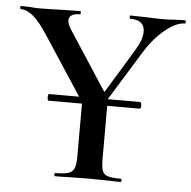

<svg xmlns="http://www.w3.org/2000/svg" viewBox="-48 -673 718 720"><g transform="rotate(5 311.5 -312.5)"><path d="M132 -293Q132 -305 136 -305H479Q481 -305 482.5 -301Q484 -297 484 -293Q484 -280 479 -280H136Q132 -280 132 -293ZM469 -569Q469 -613 414 -613Q412 -613 412 -619Q412 -625 414 -625L466 -624Q508 -622 543 -622Q560 -622 584 -624L621 -625Q623 -625 623 -619Q623 -613 621 -613Q588 -613 546 -578.5Q504 -544 471 -490L332 -265L312 -281L444 -498Q469 -539 469 -569ZM3 -613Q0 -613 0 -619Q0 -625 3 -625L36 -624Q58 -622 68 -622Q101 -622 163 -624L226 -625Q228 -625 228 -619Q228 -613 226 -613Q184 -613 184 -586Q184 -574 197 -553L350 -318L270 -273L109 -519Q75 -572 50.5 -592.5Q26 -613 3 -613ZM357 -319V-81Q357 -50 362 -36Q367 -22 382.5 -17Q398 -12 432 -12Q435 -12 435 -6Q435 0 432 0Q400 0 382 -1L309 -2L237 -1Q217 0 184 0Q182 0 182 -6Q182 -12 184 -12Q218 -12 234 -17Q250 -22 256 -36.5Q262 -51 262 -81V-310Z"/></g></svg>

Font: Cormorant SC SemiBold
Style: Regular
Weight: 600
Designer: Christian Thalmann (Catharsis Fonts)
Foundry: Catharsis Fonts
Version: Version 4.000